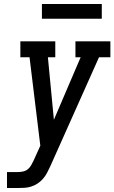

<svg xmlns="http://www.w3.org/2000/svg" viewBox="-20 -942 573 962"><path d="M15 0V-80H70Q83 -80 96.5 -83Q110 -86 120.5 -95Q131 -104 137.5 -116.5Q144 -129 150 -141L182 -212L128 -655H82V-735H257V-655H220L250 -342L384 -655H358V-735H533V-655H476L232 -109Q224 -92 216 -76.5Q208 -61 196 -47Q184 -33 169 -23Q154 -13 137 -7.5Q120 -2 103.5 -1Q87 0 70 0ZM190 -848V-922H490V-848Z"/></svg>

Font: Iosevka Slab Medium
Style: Italic
Weight: 500
Italic angle: -9°
Monospace: yes
Designer: Belleve Invis
Foundry: Belleve Invis
Version: Version 11.1.0; ttfautohint (v1.8.3)